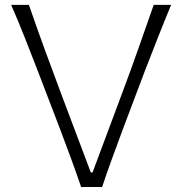

<svg xmlns="http://www.w3.org/2000/svg" viewBox="-20 -752 733 772"><path d="M306.2 0Q287.6 -55.2 264.6 -117.4Q241.7 -179.7 221.7 -232.4L133.8 -461.9Q111.3 -520.5 82.5 -593.5Q53.7 -666.5 24.9 -732.4H96.2Q125 -648.9 159.4 -554.4Q193.8 -460 225.1 -377L345.2 -58.6H352.1L471.7 -378.9Q503.4 -463.4 535.9 -555.4Q568.4 -647.5 598.1 -732.4H668Q641.1 -667.5 612.5 -595Q584 -522.5 561 -462.9L473.6 -231.4Q454.1 -178.7 431.6 -117.4Q409.2 -56.2 390.6 0Z"/></svg>

Font: Pinar DS1 Light
Style: Regular
Weight: 300
Designer: Amin Abedi
Version: Version 3.000